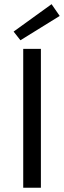

<svg xmlns="http://www.w3.org/2000/svg" viewBox="-20 -887 303 907"><path d="M89.7 0V-656.3H173.2V0ZM76.5 -696.8 44.3 -737.8 223.6 -867.3 262 -811.7Z"/></svg>

Font: Source Sans Variable
Style: Regular
Weight: 200
Designer: Paul D. Hunt
Foundry: Adobe Systems Incorporated
Version: Version 3.006;hotconv 1.0.111;makeotfexe 2.5.65597